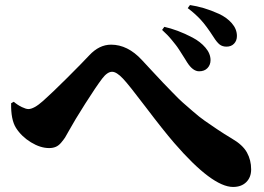

<svg xmlns="http://www.w3.org/2000/svg" viewBox="-20 -764 1040 757"><path d="M873 -580.1Q856.9 -580.1 845.9 -588.6Q835 -597.2 821.8 -618.2Q793.5 -662.1 772 -685.5Q749.5 -710 720.2 -731.9L729 -744.1Q755.4 -740.2 783.7 -731.9Q812 -723.6 843 -709.5Q874 -695.3 894 -672.4Q914.1 -649.4 914.1 -622.1Q914.1 -603.5 902.8 -591.8Q891.6 -580.1 873 -580.1ZM765.1 -482.9Q740.2 -482.9 717.8 -518.1Q717.3 -519 709.2 -532Q701.2 -544.9 698.2 -549.3Q695.3 -553.7 687.3 -566.4Q679.2 -579.1 673.1 -586.7Q667 -594.2 658 -605.5Q648.9 -616.7 639.2 -626.7Q629.4 -636.7 619.1 -646L627.9 -658.2Q652.3 -652.8 680.7 -642.3Q709 -631.8 739.5 -615.7Q770 -599.6 790 -576.2Q810.1 -552.7 810.1 -526.9Q810.1 -508.3 798.1 -495.6Q786.1 -482.9 765.1 -482.9ZM43 -259.8Q22.5 -292.5 23.9 -356.9L34.2 -362.8Q49.8 -349.6 66.2 -341.8Q82.5 -334 91.8 -334Q113.8 -334 149.9 -366.2Q185.1 -397.5 244.4 -456.5Q303.7 -515.6 332 -545.9Q371.1 -587.9 418 -587.9Q483.4 -587.9 539.1 -527.8Q546.4 -520 580.8 -482.9Q615.2 -445.8 622.8 -438Q630.4 -430.2 659.2 -400.4Q688 -370.6 700.2 -360.1Q712.4 -349.6 739.5 -325.9Q766.6 -302.2 786.9 -288.1Q807.1 -273.9 835.4 -254.9Q863.8 -235.8 894 -217.8Q937 -192.9 953.6 -162.8Q970.2 -132.8 970.2 -96.2Q970.2 -64.9 950.9 -45.9Q931.6 -26.9 898.9 -26.9Q816.9 -26.9 667 -200.2Q624 -250 555.4 -340.6Q486.8 -431.2 464.8 -454.1Q439.5 -481 421.9 -481Q403.3 -481 382.8 -454.1Q358.4 -421.9 315.9 -355Q273.4 -288.1 252 -249Q241.7 -230 236.6 -221.9Q231.4 -213.9 221.4 -201.9Q211.4 -189.9 200 -185.1Q188.5 -180.2 173.8 -180.2Q139.2 -180.2 102.1 -202.9Q64.9 -225.6 43 -259.8Z"/></svg>

Font: Noto Serif JP Black
Style: Regular
Weight: 900
Designer: Ryoko NISHIZUKA  (kana & ideographs); Frank Grießhammer (Latin, Greek & Cyrillic); Wenlong ZHANG  (bopomofo); Sandoll Co
Foundry: Adobe Systems Incorporated
Version: Version 1.001;PS 1.001;hotconv 16.6.54;makeotf.lib2.5.65590